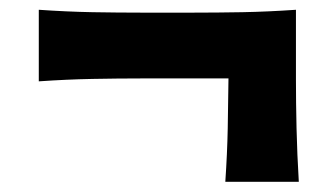

<svg xmlns="http://www.w3.org/2000/svg" viewBox="-20 -531 678 389"><path d="M436.5 -162.6Q440.4 -220.2 441.4 -271Q442.4 -321.8 442.9 -372.1H265.6Q219.7 -372.1 167.2 -371.1Q114.7 -370.1 58.6 -366.2V-511.2Q114.7 -507.3 167.2 -506.3Q219.7 -505.4 265.6 -505.4H372.6Q418.9 -505.4 471.2 -506.3Q523.4 -507.3 579.6 -511.2V-369.6Q579.6 -323.7 580.8 -271.2Q582 -218.8 585.4 -162.6Z"/></svg>

Font: Pinar Bold
Style: Regular
Weight: 700
Designer: Amin Abedi
Version: Version 3.000